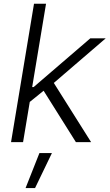

<svg xmlns="http://www.w3.org/2000/svg" viewBox="-20 -747 576 1009"><path d="M535.5 -545.5H454.5L156.6 -289.4H149.1L221.9 -727.3H158.7L38 0H101.2L136.4 -211.3L209.2 -270.2L378.9 0H458.8L262.8 -311.1ZM114.3 241.5H164.1L252.8 57.5H187.1Z"/></svg>

Font: TID UI Light
Style: Italic
Weight: 300
Italic angle: -9.39999°
Designer: The TID Project Authors
Foundry: Bakken & Bæck
Version: Version 1.001;hotconv 1.0.109;makeotfexe 2.5.65596